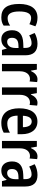

<svg xmlns="http://www.w3.org/2000/svg" viewBox="1172 -1766 603 2988"><g transform="rotate(90 1474.0 -271.5)"><path d="M249 10C300 10 341 0 378 -26V-127C340 -102 306 -88 261 -88C193 -88 158 -149 158 -269C158 -391 191 -454 260 -454C290 -454 321 -444 356 -427L389 -520C356 -539 314 -553 254 -553C113 -553 41 -447 41 -268C41 -79 109 10 249 10Z M661 -553C601 -553 542 -537 493 -509L529 -424C574 -448 612 -461 651 -461C701 -461 725 -429 725 -364V-334L650 -331C519 -326 450 -270 450 -158C450 -62 498 10 588 10C658 10 698 -17 734 -74H736L756 0H840V-363C840 -490 780 -553 661 -553ZM677 -256 726 -258V-208C726 -128 687 -81 631 -81C592 -81 568 -104 568 -157C568 -217 600 -253 677 -256Z M1213 -553C1153 -553 1110 -507 1085 -451H1079L1063 -543H974V0H1089V-280C1089 -376 1137 -436 1209 -436C1219 -436 1236 -434 1247 -430L1257 -547C1241 -551 1225 -553 1213 -553Z M1579 -553C1519 -553 1476 -507 1451 -451H1445L1429 -543H1340V0H1455V-280C1455 -376 1503 -436 1575 -436C1585 -436 1602 -434 1613 -430L1623 -547C1607 -551 1591 -553 1579 -553Z M1871 -552C1740 -552 1665 -452 1665 -268C1665 -96 1740 10 1891 10C1950 10 1998 -1 2044 -27V-124C1994 -95 1951 -83 1899 -83C1822 -83 1781 -136 1779 -243H2068V-309C2068 -455 1997 -552 1871 -552ZM1871 -463C1930 -463 1959 -406 1959 -326H1781C1785 -421 1819 -463 1871 -463Z M2412 -553C2352 -553 2309 -507 2284 -451H2278L2262 -543H2173V0H2288V-280C2288 -376 2336 -436 2408 -436C2418 -436 2435 -434 2446 -430L2456 -547C2440 -551 2424 -553 2412 -553Z M2703 -553C2643 -553 2584 -537 2535 -509L2571 -424C2616 -448 2654 -461 2693 -461C2743 -461 2767 -429 2767 -364V-334L2692 -331C2561 -326 2492 -270 2492 -158C2492 -62 2540 10 2630 10C2700 10 2740 -17 2776 -74H2778L2798 0H2882V-363C2882 -490 2822 -553 2703 -553ZM2719 -256 2768 -258V-208C2768 -128 2729 -81 2673 -81C2634 -81 2610 -104 2610 -157C2610 -217 2642 -253 2719 -256Z"/></g></svg>

Font: Noto Sans Gurmukhi UI Condensed SemiBold
Style: Regular
Weight: 600
Width: 3
Designer: Jelle Bosma - Monotype Design Team
Foundry: Monotype Imaging Inc.
Version: Version 2.004